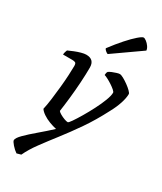

<svg xmlns="http://www.w3.org/2000/svg" viewBox="-234 -834 940 1116"><g transform="rotate(30 236.0 -276.5)"><path d="M79 200Q61 188 44 168.5Q27 149 27 141Q27 126 55 98Q83 70 125 34.5Q167 -1 207 -38Q184 -43 159 -52.5Q134 -62 114 -75.5Q94 -89 85 -103Q92 -133 97.5 -175.5Q103 -218 107.5 -263Q112 -308 114 -346.5Q116 -385 116 -408Q116 -425 109 -429Q102 -433 88 -433H26Q26 -441 29 -451Q32 -461 34 -465Q49 -472 70 -480.5Q91 -489 111 -494.5Q131 -500 144 -500Q199 -500 199 -445Q199 -401 195.5 -345Q192 -289 186 -234.5Q180 -180 174 -140Q179 -133 193 -125Q207 -117 222 -111.5Q237 -106 246 -106Q251 -106 266.5 -128.5Q282 -151 302.5 -185.5Q323 -220 343 -259Q363 -298 376 -332Q389 -366 389 -386Q389 -392 377.5 -402Q366 -412 350 -422.5Q334 -433 318.5 -441Q303 -449 295 -451Q295 -466 301 -475Q309 -481 322.5 -486.5Q336 -492 349 -496Q362 -500 369 -500Q378 -500 394.5 -491Q411 -482 429 -469Q447 -456 459.5 -443.5Q472 -431 472 -425Q472 -399 460 -362Q448 -325 426 -285Q382 -200 335 -132Q288 -64 244 -7.5Q200 49 164 98Q128 147 107 192ZM249 -565Q241 -568 232.5 -575.5Q224 -583 223 -589Q259 -637 292 -674Q325 -711 349.5 -732Q374 -753 383 -753Q390 -753 402 -744Q414 -735 423.5 -721.5Q433 -708 434 -695Z"/></g></svg>

Font: Texturina
Style: Italic
Weight: 400
Italic angle: -11°
Designer: Guillermo Torres Carreño
Foundry: Omnibus-Type
Version: Version 1.002; ttfautohint (v1.8.3)